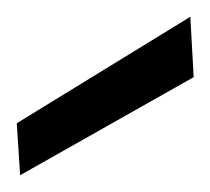

<svg xmlns="http://www.w3.org/2000/svg" viewBox="-20 -751 251 229"><path d="M4 -542 0 -604 207 -731 211 -659Z"/></svg>

Font: DM Sans 20pt
Style: Regular
Weight: 400
Version: Version 4.004;gftools[0.9.30]